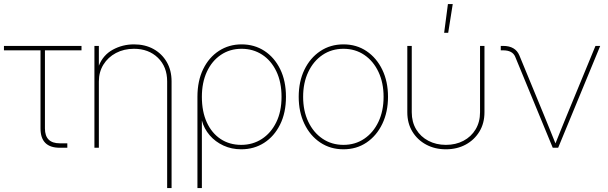

<svg xmlns="http://www.w3.org/2000/svg" viewBox="-20 -748 3076 972"><path d="M282.7 0Q185.1 0 185.1 -97.7V-493.2H0V-515.6H392.6V-493.2H207.5V-97.7Q207.5 -22.5 282.7 -22.5H320.8V0Z M480.5 -335.9V0H458V-515.6H480.5V-415.5Q502 -469.7 551.3 -496.6Q600.6 -523.4 658.2 -523.4Q714.4 -523.4 757.1 -499.8Q799.8 -476.1 824.2 -434.1Q848.6 -392.1 848.6 -335.9V204.1H826.2V-335.9Q826.2 -410.2 779.3 -455.6Q732.4 -501 658.2 -501Q607.4 -501 567.1 -479.7Q526.9 -458.5 503.7 -421.1Q480.5 -383.8 480.5 -335.9Z M979.5 204.1V-257.8Q979.5 -338.4 1008.5 -397.9Q1037.6 -457.5 1088.4 -490.5Q1139.2 -523.4 1203.1 -523.4Q1267.6 -523.4 1318.4 -490.5Q1369.1 -457.5 1398.4 -397.9Q1427.7 -338.4 1427.7 -257.8Q1427.7 -177.2 1397.9 -117.4Q1368.2 -57.6 1317.1 -24.9Q1266.1 7.8 1201.2 7.8Q1152.3 7.8 1111.1 -11.2Q1069.8 -30.3 1041.5 -63.2Q1013.2 -96.2 1002.4 -136.7H1002V204.1ZM1201.2 -14.6Q1259.3 -14.6 1305.4 -44.4Q1351.6 -74.2 1378.4 -128.7Q1405.3 -183.1 1405.3 -257.8Q1405.3 -332.5 1378.9 -387.2Q1352.5 -441.9 1306.9 -471.4Q1261.2 -501 1203.1 -501Q1143.6 -501 1098.1 -470.2Q1052.7 -439.5 1027.3 -384.8Q1002 -330.1 1002 -257.8Q1002 -183.1 1026.9 -128.7Q1051.8 -74.2 1096.7 -44.4Q1141.6 -14.6 1201.2 -14.6Z M1718.8 7.8Q1652.3 7.8 1601.1 -26.6Q1549.8 -61 1521 -121.1Q1492.2 -181.2 1492.2 -257.8Q1492.2 -335 1521 -394.8Q1549.8 -454.6 1601.1 -489Q1652.3 -523.4 1718.8 -523.4Q1785.2 -523.4 1835.9 -489Q1886.7 -454.6 1915.5 -394.8Q1944.3 -335 1944.3 -257.8Q1944.3 -181.2 1915.5 -121.1Q1886.7 -61 1835.9 -26.6Q1785.2 7.8 1718.8 7.8ZM1718.8 -14.6Q1778.3 -14.6 1824.2 -45.7Q1870.1 -76.7 1896 -131.6Q1921.9 -186.5 1921.9 -257.8Q1921.9 -329.1 1896 -384Q1870.1 -439 1824.2 -470Q1778.3 -501 1718.8 -501Q1659.2 -501 1613 -470Q1566.9 -439 1540.8 -384Q1514.6 -329.1 1514.6 -257.8Q1514.6 -186.5 1540.8 -131.6Q1566.9 -76.7 1613 -45.7Q1659.2 -14.6 1718.8 -14.6Z M2237.3 7.8Q2181.6 7.8 2137.5 -15.9Q2093.3 -39.6 2067.6 -81.8Q2042 -124 2042 -179.7V-515.6H2064.5V-179.7Q2064.5 -130.4 2086.9 -93Q2109.4 -55.7 2148.7 -35.2Q2188 -14.6 2237.3 -14.6Q2287.1 -14.6 2326.2 -35.2Q2365.2 -55.7 2387.7 -93Q2410.2 -130.4 2410.2 -179.7V-515.6H2432.6V-179.7Q2432.6 -124 2407 -81.8Q2381.3 -39.6 2337.4 -15.9Q2293.5 7.8 2237.3 7.8ZM2228.5 -582 2247.6 -727.5H2272L2249 -582Z M2778.3 0 2587.9 -461.4Q2574.2 -493.2 2526.9 -493.2H2515.1V-515.6H2526.9Q2589.4 -515.6 2609.4 -467.3L2734.4 -164.1Q2748.5 -129.4 2763.2 -93.3Q2777.8 -57.1 2792 -22Q2806.2 -57.1 2820.6 -93Q2835 -128.9 2849.6 -164.1L2994.6 -515.6H3018.6L2805.7 0Z"/></svg>

Font: Inter Display Thin
Style: Regular
Weight: 100
Designer: Rasmus Andersson
Foundry: rsms
Version: Version 4.000;git-a52131595